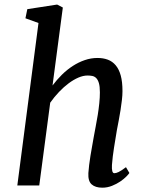

<svg xmlns="http://www.w3.org/2000/svg" viewBox="-20 -826 646 855"><path d="M151.4 -723.6 93.3 -744.6 101.6 -785.2 234.4 -805.7 259.8 -792.5 213.9 -445.3Q232.9 -470.7 255.6 -493.2Q278.3 -515.6 304 -532.2Q329.6 -548.8 357.4 -558.3Q385.3 -567.9 414.1 -567.9Q439.5 -567.9 460 -560.3Q480.5 -552.7 495.1 -535.4Q509.8 -518.1 517.6 -490Q525.4 -461.9 525.4 -420.4Q525.4 -402.3 522.9 -380.6Q520.5 -358.9 516.8 -335.9Q513.2 -313 508.8 -290Q504.4 -267.1 500.5 -246.6Q494.1 -209 487.8 -168.9Q481.4 -128.9 478.5 -91.3Q477.5 -73.7 480 -64.2Q482.4 -54.7 489.3 -54.7Q497.1 -54.7 508.3 -60.1Q519.5 -65.4 541 -81.5L556.2 -55.7Q553.2 -50.8 542.5 -39.8Q531.7 -28.8 515.6 -17.8Q499.5 -6.8 478.8 1.5Q458 9.8 435.5 9.8Q404.8 9.8 388.2 -4.9Q371.6 -19.5 373.5 -55.2Q374.5 -71.8 377 -91.6Q379.4 -111.3 382.8 -132.1Q386.2 -152.8 390.1 -174.3Q394 -195.8 397.5 -216.3Q401.4 -237.8 406.2 -262.9Q411.1 -288.1 415.3 -314Q419.4 -339.8 422.1 -365.7Q424.8 -391.6 424.8 -414.6Q424.8 -440.9 420.4 -455.8Q416 -470.7 408.4 -478.3Q400.9 -485.8 390.9 -487.8Q380.9 -489.7 369.6 -489.7Q350.6 -489.7 329.1 -480.5Q307.6 -471.2 285.9 -455.1Q264.2 -439 242.9 -416.7Q221.7 -394.5 203.6 -368.7L154.8 0H57.1Z"/></svg>

Font: Merriweather
Style: Italic
Weight: 400
Italic angle: -7°
Designer: Eben Sorkin ( eben@eyebytes.com )
Foundry: Eben Sorkin ( eben@eyebytes.com )
Version: Version 1.005; ttfautohint (v0.97) -l 13 -r 13 -G 200 -x 24 